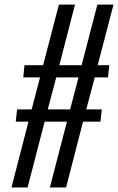

<svg xmlns="http://www.w3.org/2000/svg" viewBox="-20 -830 522 850"><path d="M30.8 0 106 -291.5H49.8L55.7 -345.7H120.1L157.2 -487.3H83L88.4 -541.5H170.9L240.7 -809.6H312L242.7 -541.5H341.3L411.1 -809.6H482.4L412.6 -541.5H463.9L458 -487.3H399.4L361.8 -345.7H430.7L424.8 -291.5H347.7L272.5 0H200.7L276.4 -291.5H177.7L102.1 0ZM191.4 -345.7H290.5L327.6 -487.3H229Z"/></svg>

Font: Oswald
Style: Light
Weight: 300
Designer: Vernon Adams
Foundry: Vernon Adams
Version: 3.0; ttfautohint (v0.95.6-bc232) -l 8 -r 50 -G 200 -x 0 -w "